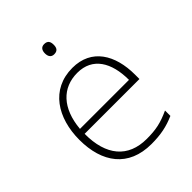

<svg xmlns="http://www.w3.org/2000/svg" viewBox="-208 -837 961 961"><g transform="rotate(-45 272.5 -357.0)"><path d="M272 -724C251 -724 242 -709 242 -688C242 -667 251 -652 272 -652C297 -652 304 -667 304 -688C304 -709 297 -724 272 -724ZM288 -540C136 -540 58 -415 58 -260C58 -100 136 10 299 10C365 10 413 0 465 -23V-61C404 -33 365 -25 300 -25C169 -25 97 -110 98 -263H486V-294C486 -434 423 -540 288 -540ZM288 -505C395 -505 446 -421 446 -297H99C111 -432 182 -505 288 -505Z"/></g></svg>

Font: Noto Sans Meetei Mayek ExtraLight
Style: Regular
Weight: 200
Designer: Monotype Design Team and Neelakash Kshetrimayum
Foundry: Monotype Imaging Inc.
Version: Version 2.002